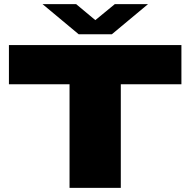

<svg xmlns="http://www.w3.org/2000/svg" viewBox="-20 -905 917 925"><path d="M315 0V-499H23V-688H854V-499H562V0ZM185 -885H347L474 -779H404L533 -885H693L519 -740H359Z"/></svg>

Font: Archivo Expanded Black
Style: Regular
Weight: 900
Width: 7
Designer: Hector Gatti
Foundry: Omnibus-Type
Version: Version 2.001